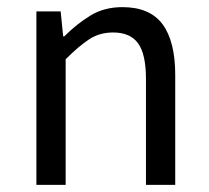

<svg xmlns="http://www.w3.org/2000/svg" viewBox="-20 -518 587 538"><path d="M82 0V-486H150L157 -416H160Q195 -451 233.5 -474.5Q272 -498 323 -498Q400 -498 435.5 -450Q471 -402 471 -308V0H389V-297Q389 -366 367 -396.5Q345 -427 297 -427Q259 -427 230 -408Q201 -389 164 -352V0Z"/></svg>

Font: CV Source Sans
Style: Regular
Weight: 400
Designer: Paul D. Hunt
Foundry: Adobe Systems Incorporated
Version: Version 3.001